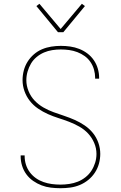

<svg xmlns="http://www.w3.org/2000/svg" viewBox="-20 -985 640 1013"><path d="M299 8Q274 8 248.5 5Q223 2 199.5 -7Q176 -16 155 -30.5Q134 -45 119 -65.5Q104 -86 96.5 -110.5Q89 -135 89 -160V-165H110V-161Q110 -138 117 -116Q124 -94 137.5 -76Q151 -58 169.5 -45Q188 -32 209.5 -24.5Q231 -17 253.5 -14Q276 -11 299 -11Q322 -11 345.5 -14.5Q369 -18 390.5 -26.5Q412 -35 431 -50Q450 -65 462.5 -84.5Q475 -104 482 -126.5Q489 -149 489 -173Q489 -203 477 -231Q465 -259 445 -280.5Q425 -302 398.5 -317Q372 -332 344.5 -342.5Q317 -353 288.5 -362Q260 -371 233 -383Q206 -395 181 -412Q156 -429 137.5 -452.5Q119 -476 109 -504.5Q99 -533 99 -562Q99 -588 105.5 -613Q112 -638 125.5 -659.5Q139 -681 158.5 -698Q178 -715 201.5 -725Q225 -735 250.5 -739Q276 -743 301 -743Q326 -743 350.5 -739.5Q375 -736 398 -727Q421 -718 441 -703Q461 -688 475 -667.5Q489 -647 496 -623Q503 -599 503 -575V-570H482V-574Q482 -596 476 -617.5Q470 -639 457.5 -657.5Q445 -676 427 -689Q409 -702 388 -710Q367 -718 345 -721Q323 -724 301 -724Q278 -724 255.5 -720.5Q233 -717 212 -708Q191 -699 173 -684Q155 -669 143.5 -649.5Q132 -630 125.5 -607.5Q119 -585 119 -562Q119 -533 130.5 -504.5Q142 -476 162.5 -454.5Q183 -433 209 -418Q235 -403 263 -393Q291 -383 319.5 -373.5Q348 -364 375 -352Q402 -340 427 -323Q452 -306 470.5 -283Q489 -260 499 -231.5Q509 -203 509 -173Q509 -147 502 -121.5Q495 -96 480.5 -74Q466 -52 445.5 -35.5Q425 -19 401 -9Q377 1 351 4.5Q325 8 299 8ZM286 -815 172 -953 188 -965 300 -832 412 -965 428 -953 314 -815Z"/></svg>

Font: Iosevka Aile Thin
Style: Regular
Weight: 100
Designer: Belleve Invis
Foundry: Belleve Invis
Version: Version 31.1.0; ttfautohint (v1.8.4)